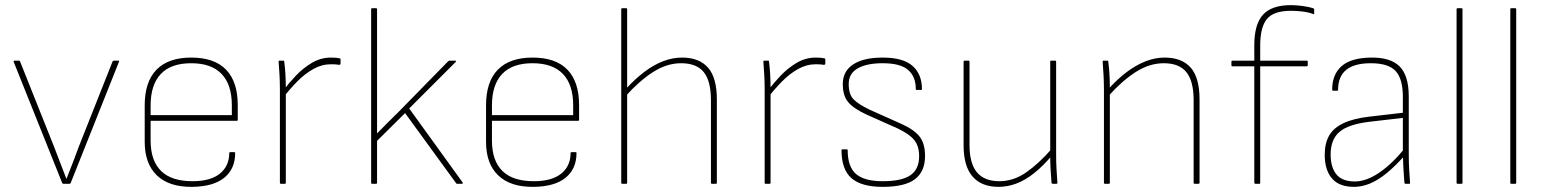

<svg xmlns="http://www.w3.org/2000/svg" viewBox="-20 -715 6012 747"><path d="M227 0Q223 0 222 -3L33 -475Q32 -479 37 -479H54Q57 -479 58 -476L190 -145Q202 -114 214 -82.5Q226 -51 238 -20H239Q252 -52 264 -84Q276 -116 288 -148L418 -476Q419 -479 423 -479H440Q445 -479 443 -475L255 -3Q254 0 250 0Z M728 12Q638 13 590.5 -32.5Q543 -78 543 -163V-305Q543 -397 589 -444Q635 -491 724 -491Q814 -491 859.5 -444Q905 -397 905 -306V-249Q905 -245 901 -245H566V-168Q566 -90 606.5 -50Q647 -10 729 -10Q799 -10 835.5 -39.5Q872 -69 872 -120Q872 -123 876 -123H891Q895 -123 895 -120Q895 -58 852.5 -23.5Q810 11 728 12ZM566 -267H882V-305Q882 -386 842 -427.5Q802 -469 724 -469Q645 -469 605.5 -427Q566 -385 566 -305Z M1073 0Q1069 0 1069 -4V-368Q1069 -397 1067.5 -423Q1066 -449 1064 -475Q1064 -479 1067 -479H1083Q1086 -479 1086 -475Q1089 -451 1090.5 -425Q1092 -399 1092 -371V-356V-4Q1092 0 1088 0ZM1083 -337V-364Q1104 -392 1131.5 -421Q1159 -450 1193.5 -470.5Q1228 -491 1268 -491Q1290 -491 1302 -488Q1305 -487 1305 -483Q1305 -479 1305 -475Q1305 -471 1305 -468Q1305 -462 1297 -463Q1293 -464 1286 -464.5Q1279 -465 1268 -465Q1232 -465 1199 -446.5Q1166 -428 1137 -398.5Q1108 -369 1083 -337Z M1428 0Q1424 0 1424 -4V-679Q1424 -683 1428 -683H1443Q1447 -683 1447 -679V-342Q1447 -305 1447 -269.5Q1447 -234 1447 -197H1448Q1469 -219 1490.5 -240Q1512 -261 1534 -283L1724 -477Q1727 -479 1729 -479H1752Q1754 -479 1754.5 -478Q1755 -477 1753 -474L1572 -293L1780 -5Q1781 -3 1780.5 -1.5Q1780 0 1777 0H1758Q1755 0 1754 -3L1556 -275L1447 -167V-4Q1447 0 1443 0Z M2056 12Q1966 13 1918.5 -32.5Q1871 -78 1871 -163V-305Q1871 -397 1917 -444Q1963 -491 2052 -491Q2142 -491 2187.5 -444Q2233 -397 2233 -306V-249Q2233 -245 2229 -245H1894V-168Q1894 -90 1934.5 -50Q1975 -10 2057 -10Q2127 -10 2163.5 -39.5Q2200 -69 2200 -120Q2200 -123 2204 -123H2219Q2223 -123 2223 -120Q2223 -58 2180.5 -23.5Q2138 11 2056 12ZM1894 -267H2210V-305Q2210 -386 2170 -427.5Q2130 -469 2052 -469Q1973 -469 1933.5 -427Q1894 -385 1894 -305Z M2750 0Q2746 0 2746 -4V-325Q2746 -400 2718 -434.5Q2690 -469 2630 -469Q2574 -469 2520.5 -434.5Q2467 -400 2415 -342V-369Q2451 -408 2486.5 -435Q2522 -462 2559 -476.5Q2596 -491 2634 -491Q2700 -491 2734.5 -452Q2769 -413 2769 -328V-4Q2769 0 2765 0ZM2401 0Q2397 0 2397 -4V-679Q2397 -683 2401 -683H2416Q2420 -683 2420 -679V-4Q2420 0 2416 0Z M2959 0Q2955 0 2955 -4V-368Q2955 -397 2953.5 -423Q2952 -449 2950 -475Q2950 -479 2953 -479H2969Q2972 -479 2972 -475Q2975 -451 2976.5 -425Q2978 -399 2978 -371V-356V-4Q2978 0 2974 0ZM2969 -337V-364Q2990 -392 3017.5 -421Q3045 -450 3079.5 -470.5Q3114 -491 3154 -491Q3176 -491 3188 -488Q3191 -487 3191 -483Q3191 -479 3191 -475Q3191 -471 3191 -468Q3191 -462 3183 -463Q3179 -464 3172 -464.5Q3165 -465 3154 -465Q3118 -465 3085 -446.5Q3052 -428 3023 -398.5Q2994 -369 2969 -337Z M3414 12Q3331 12 3292.5 -22Q3254 -56 3254 -131Q3254 -134 3258 -134H3274Q3278 -134 3278 -131Q3278 -66 3310.5 -38Q3343 -10 3414 -10Q3489 -10 3522.5 -33.5Q3556 -57 3556 -107Q3556 -146 3537.5 -169.5Q3519 -193 3473 -215L3352 -269Q3302 -292 3280.5 -317Q3259 -342 3259 -388Q3259 -438 3299.5 -464.5Q3340 -491 3414 -491Q3494 -491 3530.5 -458.5Q3567 -426 3567 -368Q3567 -365 3563 -365H3547Q3543 -365 3543 -369Q3543 -417 3513 -443Q3483 -469 3414 -469Q3352 -469 3317 -449Q3282 -429 3282 -388Q3282 -349 3300 -329.5Q3318 -310 3364 -288L3487 -233Q3536 -211 3557.5 -184Q3579 -157 3579 -108Q3579 -48 3540 -18Q3501 12 3414 12Z M3865 12Q3799 12 3764 -28Q3729 -68 3729 -150V-475Q3729 -479 3733 -479H3748Q3752 -479 3752 -475V-151Q3752 -79 3781 -44.5Q3810 -10 3868 -10Q3923 -10 3972 -44Q4021 -78 4071 -135V-108Q4037 -68 4003 -41Q3969 -14 3934.5 -1Q3900 12 3865 12ZM4075 0Q4072 0 4071 -4Q4069 -30 4067.5 -55.5Q4066 -81 4066 -108V-120V-475Q4066 -479 4069 -479H4085Q4089 -479 4089 -475V-111Q4089 -83 4090.5 -57Q4092 -31 4094 -4Q4094 0 4090 0Z M4628 0Q4624 0 4624 -4V-325Q4624 -399 4596 -434Q4568 -469 4508 -469Q4452 -469 4399 -435Q4346 -401 4293 -342V-369Q4328 -408 4364 -435Q4400 -462 4437 -476.5Q4474 -491 4511 -491Q4578 -491 4612.5 -452Q4647 -413 4647 -328V-4Q4647 0 4643 0ZM4279 0Q4275 0 4275 -4V-368Q4275 -394 4273.5 -422Q4272 -450 4270 -475Q4270 -479 4273 -479H4289Q4292 -479 4292 -475Q4294 -459 4295.5 -441.5Q4297 -424 4297.5 -406Q4298 -388 4298 -370V-359V-4Q4298 0 4294 0Z M4864 0Q4863 0 4861.5 -1Q4860 -2 4860 -4V-457H4774Q4773 -457 4772 -458Q4771 -459 4771 -461V-475Q4771 -477 4772 -478Q4773 -479 4774 -479H4860V-539Q4860 -621 4894 -658Q4928 -695 5002 -695Q5025 -695 5049.5 -691.5Q5074 -688 5089 -683Q5093 -681 5093 -678V-663Q5093 -661 5092 -660Q5091 -659 5088 -661Q5068 -668 5045 -670.5Q5022 -673 5003 -673Q4935 -673 4909 -641Q4883 -609 4883 -538V-479H5064Q5068 -479 5068 -475V-461Q5068 -460 5067 -458.5Q5066 -457 5064 -457H4883V-4Q4883 -2 4882.5 -1Q4882 0 4880 0Z M5448 0Q5446 0 5445 -1.5Q5444 -3 5444 -4Q5442 -28 5440.5 -54.5Q5439 -81 5438 -109V-121V-338Q5438 -408 5410 -438.5Q5382 -469 5313 -469Q5186 -469 5186 -366Q5186 -362 5183 -362H5167Q5163 -362 5163 -367Q5163 -425 5199.5 -457.5Q5236 -490 5314 -491Q5390 -492 5425.5 -456.5Q5461 -421 5461 -339V-111Q5461 -82 5462.5 -55.5Q5464 -29 5466 -4Q5467 0 5463 0ZM5248 12Q5190 12 5162 -21Q5134 -54 5134 -113Q5134 -158 5151.5 -188Q5169 -218 5207.5 -236Q5246 -254 5306 -261L5444 -277V-257L5306 -241Q5225 -231 5191 -201.5Q5157 -172 5157 -114Q5157 -64 5179.5 -36.5Q5202 -9 5251 -9Q5296 -9 5346.5 -43.5Q5397 -78 5448 -141V-113Q5408 -68 5374 -40.5Q5340 -13 5309 -0.5Q5278 12 5248 12Z M5651 0Q5647 0 5647 -4V-679Q5647 -683 5651 -683H5666Q5670 -683 5670 -679V-4Q5670 0 5666 0Z M5860 0Q5856 0 5856 -4V-679Q5856 -683 5860 -683H5875Q5879 -683 5879 -679V-4Q5879 0 5875 0Z"/></svg>

Font: Sofia Sans Thin
Style: Regular
Weight: 250
Designer: Botio Nikoltchev, Ani Petrova
Foundry: lettersoup
Version: Version 4.101